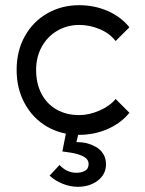

<svg xmlns="http://www.w3.org/2000/svg" viewBox="-20 -502 560 739"><path d="M285 17Q215 17 160.5 -15Q106 -47 75 -104Q44 -161 44 -233Q44 -306 75.5 -362.5Q107 -419 162 -450.5Q217 -482 285 -482Q343 -482 394 -460Q445 -438 478 -397L425 -344Q403 -373 364.5 -389.5Q326 -406 285 -406Q239 -406 201 -384Q163 -362 141 -322.5Q119 -283 119 -233Q119 -180 140 -140.5Q161 -101 198.5 -80Q236 -59 285 -59Q323 -59 363 -76.5Q403 -94 425 -121L478 -68Q446 -28 394.5 -5.5Q343 17 285 17ZM171 174 209 133Q223 148 239.5 155.5Q256 163 274 163Q293 163 307 155.5Q321 148 321 129Q321 111 301.5 100.5Q282 90 249 85L220 81L240 -20H290L274 45Q298 45 317 50Q354 61 371 81.5Q388 102 388 130Q388 169 356.5 193Q325 217 279 217Q250 217 220.5 205Q191 193 171 174Z"/></svg>

Font: Kreadon
Style: Regular
Weight: 400
Designer: kohakuno
Foundry: StudioGnu
Version: Version 1.000;Glyphs 3.1.2 (3151)